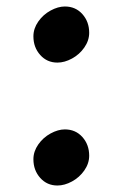

<svg xmlns="http://www.w3.org/2000/svg" viewBox="-20 -562 377 592"><path d="M255 -461Q255 -437 240 -415.5Q225 -394 202 -381.5Q179 -369 157 -369Q125 -369 104 -392.5Q83 -416 83 -450Q83 -474 98 -495.5Q113 -517 136 -529.5Q159 -542 180 -542Q213 -542 234 -518.5Q255 -495 255 -461ZM255 -82Q255 -58 240 -36.5Q225 -15 202 -2.5Q179 10 157 10Q125 10 104 -13.5Q83 -37 83 -71Q83 -95 98 -116.5Q113 -138 136 -150.5Q159 -163 180 -163Q213 -163 234 -139.5Q255 -116 255 -82Z"/></svg>

Font: InknutAntiqua
Style: Medium
Weight: 500
Designer: Claus Eggers Srensen
Foundry: Claus Eggers Srensen
Version: Version 1.000; ttfautohint (v1.2) -l 7 -r 28 -G 50 -x 13 -D 